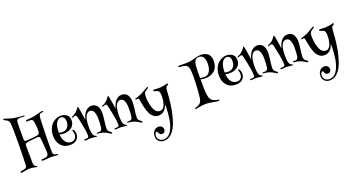

<svg xmlns="http://www.w3.org/2000/svg" viewBox="-70 -1907 6251 3396"><g transform="rotate(-20 3056.0 -208.5)"><path d="M43 -876Q52 -876 74 -868.5Q96 -861 131 -849.5Q166 -838 198 -831Q231 -824 274 -819.5Q317 -815 356 -812L395 -810Q410 -808 410 -801Q410 -792 396 -792Q391 -792 365 -793.5Q339 -795 321 -795Q285 -795 268 -781Q251 -767 250 -732Q248 -705 248 -580Q248 -431 249 -416Q250 -392 258 -384Q266 -376 282 -376Q318 -376 394 -384Q470 -392 498 -397Q528 -402 537 -424Q546 -446 546 -486Q546 -549 531 -639Q523 -692 481 -692Q469 -692 447 -691Q425 -690 420 -690Q400 -690 400 -704Q400 -719 424 -720Q519 -725 578 -738Q594 -742 628.5 -752Q663 -762 688 -768Q713 -774 726 -774Q743 -774 743 -763Q743 -751 725 -751Q693 -751 680 -740Q661 -725 656 -690Q650 -648 647 -479Q641 -338 641 -118Q641 -53 642 -32Q644 12 676 24Q681 26 725 35Q736 37 736 44Q736 53 717 53Q712 53 662.5 49Q613 45 590 45Q560 45 513 50.5Q466 56 452 56Q420 56 420 40Q420 28 441 28Q504 25 523 16Q560 -2 560 -54Q560 -79 552.5 -183Q545 -287 539 -323Q535 -350 525.5 -358Q516 -366 497 -366Q468 -366 382 -356Q296 -346 278 -339Q266 -335 259.5 -327Q253 -319 252.5 -313.5Q252 -308 251 -297Q251 -269 252.5 -142Q254 -15 254 18Q254 47 259.5 64.5Q265 82 271.5 87.5Q278 93 291 101Q293 102 297.5 104Q302 106 304 107.5Q306 109 309 111Q312 113 313 115Q314 117 314 119Q314 126 303 126Q296 126 256.5 117Q217 108 173 108Q127 108 75 119Q23 130 18 130Q0 130 0 117Q0 107 15 100Q16 100 41 95Q66 90 85 85Q105 80 115 68Q125 56 126.5 48Q128 40 129 21Q129 17 130.5 -37.5Q132 -92 134 -171.5Q136 -251 137 -306Q137 -308 137.5 -370.5Q138 -433 138 -483Q138 -714 132 -754Q127 -783 116.5 -799.5Q106 -816 84 -829Q77 -833 67.5 -838Q58 -843 52 -846Q46 -849 40.5 -852.5Q35 -856 32.5 -859Q30 -862 30 -866Q30 -876 43 -876Z M1143 -259Q1161 -229 1161 -190Q1161 -119 1116 -79Q1071 -39 993 -39Q883 -39 821 -109Q759 -179 759 -293Q759 -351 774.5 -400Q790 -449 815 -482.5Q840 -516 872.5 -539.5Q905 -563 938.5 -573.5Q972 -584 1004 -584Q1066 -584 1114 -550Q1162 -516 1162 -442Q1162 -401 1147 -369Q1132 -337 1109.5 -318.5Q1087 -300 1058.5 -287.5Q1030 -275 1005.5 -271Q981 -267 958 -267Q907 -267 876 -278Q880 -195 918.5 -139Q957 -83 1027 -83Q1076 -83 1101.5 -114Q1127 -145 1127 -191Q1127 -222 1119 -243Q1112 -260 1112 -267Q1112 -277 1121 -277Q1133 -277 1143 -259ZM874 -310Q905 -301 943 -301Q1000 -301 1036.5 -342Q1073 -383 1073 -449Q1073 -505 1051 -529.5Q1029 -554 996 -554Q949 -554 911.5 -496.5Q874 -439 874 -310Z M1345 -629Q1354 -629 1376 -485L1394 -362Q1398 -390 1410 -421Q1422 -452 1443 -485.5Q1464 -519 1498.5 -541Q1533 -563 1575 -563Q1646 -563 1681.5 -512.5Q1717 -462 1717 -377Q1717 -326 1704 -231Q1691 -136 1691 -100Q1691 -68 1703 -47Q1711 -35 1736 -17Q1761 1 1761 12Q1761 23 1750 23Q1741 23 1725 12.5Q1709 2 1680 -15Q1651 -32 1616 -43Q1568 -58 1516 -61Q1499 -63 1499 -71Q1499 -80 1510 -80Q1537 -80 1554 -81Q1575 -83 1587 -94Q1599 -105 1605 -132Q1616 -187 1616 -277Q1616 -297 1616 -309.5Q1616 -322 1614 -346.5Q1612 -371 1608.5 -387.5Q1605 -404 1598 -424Q1591 -444 1581 -456.5Q1571 -469 1555.5 -477.5Q1540 -486 1520 -486Q1481 -486 1453 -448Q1425 -410 1416 -349Q1407 -304 1407 -223Q1407 -102 1434 -64Q1447 -46 1472 -36Q1490 -30 1490 -25Q1490 -17 1470 -17Q1458 -17 1422.5 -22.5Q1387 -28 1367 -28Q1347 -28 1312 -25Q1277 -22 1271 -22Q1252 -22 1252 -34Q1252 -43 1267 -46Q1300 -48 1316 -50Q1343 -54 1343 -86Q1343 -182 1284 -441Q1278 -470 1270.5 -483Q1263 -496 1249 -496Q1238 -496 1218 -487.5Q1198 -479 1191 -479Q1182 -479 1182 -487Q1182 -495 1198 -501Q1232 -514 1262 -537Q1283 -553 1302 -576.5Q1321 -600 1331.5 -614.5Q1342 -629 1345 -629Z M1915 -629Q1924 -629 1946 -485L1964 -362Q1968 -390 1980 -421Q1992 -452 2013 -485.5Q2034 -519 2068.5 -541Q2103 -563 2145 -563Q2216 -563 2251.5 -512.5Q2287 -462 2287 -377Q2287 -326 2274 -231Q2261 -136 2261 -100Q2261 -68 2273 -47Q2281 -35 2306 -17Q2331 1 2331 12Q2331 23 2320 23Q2311 23 2295 12.5Q2279 2 2250 -15Q2221 -32 2186 -43Q2138 -58 2086 -61Q2069 -63 2069 -71Q2069 -80 2080 -80Q2107 -80 2124 -81Q2145 -83 2157 -94Q2169 -105 2175 -132Q2186 -187 2186 -277Q2186 -297 2186 -309.5Q2186 -322 2184 -346.5Q2182 -371 2178.5 -387.5Q2175 -404 2168 -424Q2161 -444 2151 -456.5Q2141 -469 2125.5 -477.5Q2110 -486 2090 -486Q2051 -486 2023 -448Q1995 -410 1986 -349Q1977 -304 1977 -223Q1977 -102 2004 -64Q2017 -46 2042 -36Q2060 -30 2060 -25Q2060 -17 2040 -17Q2028 -17 1992.5 -22.5Q1957 -28 1937 -28Q1917 -28 1882 -25Q1847 -22 1841 -22Q1822 -22 1822 -34Q1822 -43 1837 -46Q1870 -48 1886 -50Q1913 -54 1913 -86Q1913 -182 1854 -441Q1848 -470 1840.5 -483Q1833 -496 1819 -496Q1808 -496 1788 -487.5Q1768 -479 1761 -479Q1752 -479 1752 -487Q1752 -495 1768 -501Q1802 -514 1832 -537Q1853 -553 1872 -576.5Q1891 -600 1901.5 -614.5Q1912 -629 1915 -629Z M2631 -527Q2631 -522 2624 -515Q2622 -514 2605 -503Q2588 -492 2572 -480Q2549 -463 2543 -439Q2537 -415 2537 -372Q2538 -303 2552.5 -238.5Q2567 -174 2585 -138Q2623 -61 2689 -61Q2724 -61 2749.5 -86Q2775 -111 2786.5 -151Q2798 -191 2803 -226Q2808 -261 2808 -294Q2808 -384 2777 -403Q2770 -408 2718 -422Q2699 -426 2699 -439Q2699 -454 2716 -454Q2722 -454 2753.5 -451.5Q2785 -449 2810 -449Q2843 -449 2888 -456Q2933 -463 2952 -470Q2961 -474 2970 -474Q2984 -474 2984 -463Q2984 -454 2975 -448Q2973 -446 2964.5 -441Q2956 -436 2952.5 -433.5Q2949 -431 2944 -426Q2939 -421 2937 -415Q2934 -407 2931.5 -396.5Q2929 -386 2927.5 -369Q2926 -352 2925 -336.5Q2924 -321 2922 -290.5Q2920 -260 2918 -234Q2900 1 2836 199Q2796 322 2729.5 390.5Q2663 459 2579 459Q2519 459 2481.5 423.5Q2444 388 2444 331Q2444 270 2478 230.5Q2512 191 2563 191Q2603 191 2625.5 214.5Q2648 238 2648 271Q2648 298 2631.5 316Q2615 334 2587 334Q2565 334 2550.5 323Q2536 312 2531 298Q2526 284 2519 273Q2512 262 2503 262Q2488 262 2478 282.5Q2468 303 2468 329Q2468 376 2499.5 405Q2531 434 2580 434Q2734 434 2791 157Q2813 16 2813 -92Q2813 -101 2812.5 -113Q2812 -125 2812 -128L2811 -141Q2809 -134 2803 -120Q2791 -91 2781 -74Q2762 -40 2725 -16.5Q2688 7 2641 7Q2613 7 2588.5 -0.5Q2564 -8 2545 -25Q2526 -42 2511 -59Q2496 -76 2484 -104.5Q2472 -133 2463.5 -155Q2455 -177 2447 -212Q2439 -247 2434.5 -267.5Q2430 -288 2423.5 -324Q2417 -360 2414 -375Q2409 -400 2391 -400Q2384 -400 2372 -398Q2360 -396 2357 -396Q2347 -396 2347 -405Q2347 -413 2357 -416Q2428 -435 2481 -461Q2514 -477 2546 -497Q2578 -517 2594.5 -526.5Q2611 -536 2621 -536Q2631 -536 2631 -527Z M3698 -748Q3732 -748 3762 -740.5Q3792 -733 3821 -715Q3850 -697 3867 -660.5Q3884 -624 3884 -573Q3884 -503 3860 -452Q3836 -401 3797.5 -376Q3759 -351 3721.5 -340.5Q3684 -330 3646 -330Q3591 -330 3552 -341Q3554 -209 3554 -171Q3557 -34 3582 22Q3608 81 3696 98Q3699 99 3705 100Q3711 101 3714.5 101.5Q3718 102 3722.5 103Q3727 104 3730 105Q3733 106 3735.5 107.5Q3738 109 3739.5 111Q3741 113 3741 115Q3741 128 3716 128Q3701 128 3623 113Q3545 98 3494 98Q3436 98 3369 110L3301 123Q3285 123 3285 113Q3285 107 3295.5 102.5Q3306 98 3326.5 91.5Q3347 85 3362 77Q3410 51 3425 -19Q3434 -62 3443 -201.5Q3452 -341 3452 -433Q3452 -568 3434 -609Q3425 -628 3411 -640.5Q3397 -653 3376.5 -659Q3356 -665 3341 -667.5Q3326 -670 3302 -671Q3278 -671 3269.5 -674.5Q3261 -678 3261 -687Q3261 -701 3286 -701Q3289 -701 3320 -699.5Q3351 -698 3376 -698Q3431 -698 3487 -705Q3534 -711 3595 -729.5Q3656 -748 3698 -748ZM3558 -599Q3552 -534 3552 -367Q3583 -358 3634 -358Q3702 -358 3735 -417.5Q3768 -477 3768 -563Q3768 -634 3742 -679Q3716 -724 3657 -724Q3571 -724 3558 -599Z M4264 -259Q4282 -229 4282 -190Q4282 -119 4237 -79Q4192 -39 4114 -39Q4004 -39 3942 -109Q3880 -179 3880 -293Q3880 -351 3895.5 -400Q3911 -449 3936 -482.5Q3961 -516 3993.5 -539.5Q4026 -563 4059.5 -573.5Q4093 -584 4125 -584Q4187 -584 4235 -550Q4283 -516 4283 -442Q4283 -401 4268 -369Q4253 -337 4230.5 -318.5Q4208 -300 4179.5 -287.5Q4151 -275 4126.5 -271Q4102 -267 4079 -267Q4028 -267 3997 -278Q4001 -195 4039.5 -139Q4078 -83 4148 -83Q4197 -83 4222.5 -114Q4248 -145 4248 -191Q4248 -222 4240 -243Q4233 -260 4233 -267Q4233 -277 4242 -277Q4254 -277 4264 -259ZM3995 -310Q4026 -301 4064 -301Q4121 -301 4157.5 -342Q4194 -383 4194 -449Q4194 -505 4172 -529.5Q4150 -554 4117 -554Q4070 -554 4032.5 -496.5Q3995 -439 3995 -310Z M4466 -629Q4475 -629 4497 -485L4515 -362Q4519 -390 4531 -421Q4543 -452 4564 -485.5Q4585 -519 4619.5 -541Q4654 -563 4696 -563Q4767 -563 4802.5 -512.5Q4838 -462 4838 -377Q4838 -326 4825 -231Q4812 -136 4812 -100Q4812 -68 4824 -47Q4832 -35 4857 -17Q4882 1 4882 12Q4882 23 4871 23Q4862 23 4846 12.5Q4830 2 4801 -15Q4772 -32 4737 -43Q4689 -58 4637 -61Q4620 -63 4620 -71Q4620 -80 4631 -80Q4658 -80 4675 -81Q4696 -83 4708 -94Q4720 -105 4726 -132Q4737 -187 4737 -277Q4737 -297 4737 -309.5Q4737 -322 4735 -346.5Q4733 -371 4729.5 -387.5Q4726 -404 4719 -424Q4712 -444 4702 -456.5Q4692 -469 4676.5 -477.5Q4661 -486 4641 -486Q4602 -486 4574 -448Q4546 -410 4537 -349Q4528 -304 4528 -223Q4528 -102 4555 -64Q4568 -46 4593 -36Q4611 -30 4611 -25Q4611 -17 4591 -17Q4579 -17 4543.5 -22.5Q4508 -28 4488 -28Q4468 -28 4433 -25Q4398 -22 4392 -22Q4373 -22 4373 -34Q4373 -43 4388 -46Q4421 -48 4437 -50Q4464 -54 4464 -86Q4464 -182 4405 -441Q4399 -470 4391.5 -483Q4384 -496 4370 -496Q4359 -496 4339 -487.5Q4319 -479 4312 -479Q4303 -479 4303 -487Q4303 -495 4319 -501Q4353 -514 4383 -537Q4404 -553 4423 -576.5Q4442 -600 4452.5 -614.5Q4463 -629 4466 -629Z M5036 -629Q5045 -629 5067 -485L5085 -362Q5089 -390 5101 -421Q5113 -452 5134 -485.5Q5155 -519 5189.5 -541Q5224 -563 5266 -563Q5337 -563 5372.5 -512.5Q5408 -462 5408 -377Q5408 -326 5395 -231Q5382 -136 5382 -100Q5382 -68 5394 -47Q5402 -35 5427 -17Q5452 1 5452 12Q5452 23 5441 23Q5432 23 5416 12.5Q5400 2 5371 -15Q5342 -32 5307 -43Q5259 -58 5207 -61Q5190 -63 5190 -71Q5190 -80 5201 -80Q5228 -80 5245 -81Q5266 -83 5278 -94Q5290 -105 5296 -132Q5307 -187 5307 -277Q5307 -297 5307 -309.5Q5307 -322 5305 -346.5Q5303 -371 5299.5 -387.5Q5296 -404 5289 -424Q5282 -444 5272 -456.5Q5262 -469 5246.5 -477.5Q5231 -486 5211 -486Q5172 -486 5144 -448Q5116 -410 5107 -349Q5098 -304 5098 -223Q5098 -102 5125 -64Q5138 -46 5163 -36Q5181 -30 5181 -25Q5181 -17 5161 -17Q5149 -17 5113.5 -22.5Q5078 -28 5058 -28Q5038 -28 5003 -25Q4968 -22 4962 -22Q4943 -22 4943 -34Q4943 -43 4958 -46Q4991 -48 5007 -50Q5034 -54 5034 -86Q5034 -182 4975 -441Q4969 -470 4961.5 -483Q4954 -496 4940 -496Q4929 -496 4909 -487.5Q4889 -479 4882 -479Q4873 -479 4873 -487Q4873 -495 4889 -501Q4923 -514 4953 -537Q4974 -553 4993 -576.5Q5012 -600 5022.5 -614.5Q5033 -629 5036 -629Z M5752 -527Q5752 -522 5745 -515Q5743 -514 5726 -503Q5709 -492 5693 -480Q5670 -463 5664 -439Q5658 -415 5658 -372Q5659 -303 5673.5 -238.5Q5688 -174 5706 -138Q5744 -61 5810 -61Q5845 -61 5870.5 -86Q5896 -111 5907.5 -151Q5919 -191 5924 -226Q5929 -261 5929 -294Q5929 -384 5898 -403Q5891 -408 5839 -422Q5820 -426 5820 -439Q5820 -454 5837 -454Q5843 -454 5874.5 -451.5Q5906 -449 5931 -449Q5964 -449 6009 -456Q6054 -463 6073 -470Q6082 -474 6091 -474Q6105 -474 6105 -463Q6105 -454 6096 -448Q6094 -446 6085.5 -441Q6077 -436 6073.5 -433.5Q6070 -431 6065 -426Q6060 -421 6058 -415Q6055 -407 6052.5 -396.5Q6050 -386 6048.5 -369Q6047 -352 6046 -336.5Q6045 -321 6043 -290.5Q6041 -260 6039 -234Q6021 1 5957 199Q5917 322 5850.5 390.5Q5784 459 5700 459Q5640 459 5602.5 423.5Q5565 388 5565 331Q5565 270 5599 230.5Q5633 191 5684 191Q5724 191 5746.5 214.5Q5769 238 5769 271Q5769 298 5752.5 316Q5736 334 5708 334Q5686 334 5671.5 323Q5657 312 5652 298Q5647 284 5640 273Q5633 262 5624 262Q5609 262 5599 282.5Q5589 303 5589 329Q5589 376 5620.5 405Q5652 434 5701 434Q5855 434 5912 157Q5934 16 5934 -92Q5934 -101 5933.5 -113Q5933 -125 5933 -128L5932 -141Q5930 -134 5924 -120Q5912 -91 5902 -74Q5883 -40 5846 -16.5Q5809 7 5762 7Q5734 7 5709.5 -0.5Q5685 -8 5666 -25Q5647 -42 5632 -59Q5617 -76 5605 -104.5Q5593 -133 5584.5 -155Q5576 -177 5568 -212Q5560 -247 5555.5 -267.5Q5551 -288 5544.5 -324Q5538 -360 5535 -375Q5530 -400 5512 -400Q5505 -400 5493 -398Q5481 -396 5478 -396Q5468 -396 5468 -405Q5468 -413 5478 -416Q5549 -435 5602 -461Q5635 -477 5667 -497Q5699 -517 5715.5 -526.5Q5732 -536 5742 -536Q5752 -536 5752 -527Z"/></g></svg>

Font: Henny Penny
Style: Regular
Weight: 400
Designer: Olga Umpeleva
Foundry: Brownfox
Version: Version 1.001